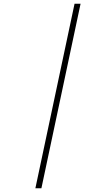

<svg xmlns="http://www.w3.org/2000/svg" viewBox="-20 -769 525 1020"><path d="M168 231 376 -749H408L200 231Z"/></svg>

Font: Gwendolyn
Style: Regular
Weight: 400
Designer: Robert E. Leuschke
Foundry: Robert E. Leuschke
Version: Version 1.010; ttfautohint (v1.8.3)